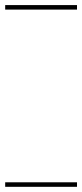

<svg xmlns="http://www.w3.org/2000/svg" viewBox="-29 -658 320 748"><path d="M-8.8 -638.2H271V-620.6H-8.8ZM-8.8 52.2H271V69.8H-8.8Z"/></svg>

Font: FoglihtenNo03
Style: Regular
Weight: 500
Version: Version 0.59